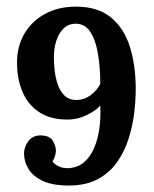

<svg xmlns="http://www.w3.org/2000/svg" viewBox="-20 -558 473 590"><path d="M191.4 12.1Q141.9 12.1 111.7 -2Q81.4 -16.1 67.7 -38.7Q53.9 -61.2 53.9 -86.5Q53.9 -106.7 67.3 -124.3Q80.7 -141.9 103.8 -141.9Q132 -141.9 141.9 -125.8Q151.8 -109.6 151.8 -94.6Q151.8 -88.7 149.1 -78.7Q146.3 -68.6 141.2 -62.3Q147 -53.2 160.4 -46.8Q173.8 -40.3 192.2 -41.4Q219.7 -43.3 238.7 -59.8Q257.8 -76.3 269.3 -103.4Q280.9 -130.5 285.5 -164.3Q290.1 -198 288.2 -233.6Q276.5 -219.7 249.2 -205.7Q221.9 -191.8 193.6 -190.7Q138.6 -189.2 102.9 -211.8Q67.1 -234.3 49.7 -274.5Q32.3 -314.6 32.3 -365.6Q32.3 -416.2 55.2 -454.9Q78.1 -493.6 119 -515.6Q159.9 -537.6 213.4 -537.6Q280.2 -537.6 320.5 -504.8Q360.8 -471.9 379 -414.6Q397.1 -357.2 397.1 -283.8Q397.1 -250.5 392.4 -210.7Q387.6 -170.9 375.1 -131.6Q362.7 -92.4 339.8 -59.8Q316.8 -27.1 280.5 -7.5Q244.2 12.1 191.4 12.1ZM214.9 -250.8Q238.7 -250.8 258.5 -265.5Q278.3 -280.2 288.2 -300.3Q288.2 -348.4 281.4 -390.5Q274.7 -432.7 258.3 -458.9Q242 -485.1 212.7 -485.1Q190.3 -485.1 175.3 -470.5Q160.2 -455.8 152.9 -432.3Q145.6 -408.9 145.6 -382.8Q145.6 -366 147.8 -343.6Q150 -321.2 156.9 -300Q163.9 -278.7 177.7 -264.8Q191.4 -250.8 214.9 -250.8Z"/></svg>

Font: Parastoo
Style: Regular
Weight: 400
Foundry: Saber Rastikerdar (saber.rastikerdar@gmail.com)
Version: Version 3.000